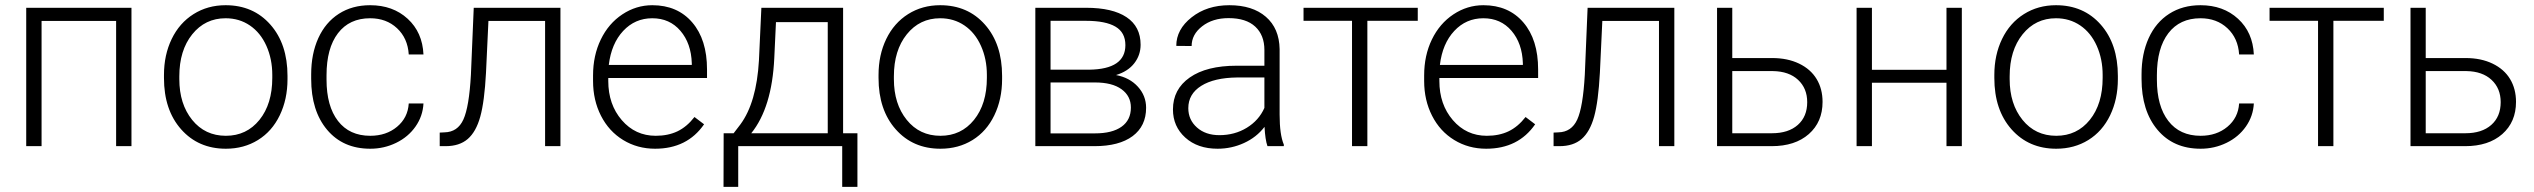

<svg xmlns="http://www.w3.org/2000/svg" viewBox="-20 -558 9675 733"><path d="M481.9 0H423.3V-478H138.7V0H80.1V-528.3H481.9Z M606 -272Q606 -348.1 635.5 -409.2Q665 -470.2 719 -504.2Q772.9 -538.1 841.3 -538.1Q946.8 -538.1 1012.2 -464.1Q1077.6 -390.1 1077.6 -268.1V-255.9Q1077.6 -179.2 1048.1 -117.9Q1018.6 -56.6 964.8 -23.4Q911.1 9.8 842.3 9.8Q737.3 9.8 671.6 -64.2Q606 -138.2 606 -260.3ZM664.6 -255.9Q664.6 -161.1 713.6 -100.3Q762.7 -39.6 842.3 -39.6Q921.4 -39.6 970.5 -100.3Q1019.5 -161.1 1019.5 -260.7V-272Q1019.5 -332.5 997.1 -382.8Q974.6 -433.1 934.1 -460.7Q893.6 -488.3 841.3 -488.3Q763.2 -488.3 713.9 -427Q664.6 -365.7 664.6 -266.6Z M1393.6 -39.6Q1454.6 -39.6 1495.8 -74Q1537.1 -108.4 1540.5 -163.1H1596.7Q1594.2 -114.7 1566.4 -75Q1538.6 -35.2 1492.4 -12.7Q1446.3 9.8 1393.6 9.8Q1289.6 9.8 1228.8 -62.5Q1168 -134.8 1168 -256.8V-274.4Q1168 -352.5 1195.3 -412.6Q1222.7 -472.7 1273.7 -505.4Q1324.7 -538.1 1393.1 -538.1Q1480 -538.1 1536.4 -486.3Q1592.8 -434.6 1596.7 -350.1H1540.5Q1536.6 -412.1 1495.8 -450.2Q1455.1 -488.3 1393.1 -488.3Q1314 -488.3 1270.3 -431.2Q1226.6 -374 1226.6 -271V-253.9Q1226.6 -152.8 1270.3 -96.2Q1314 -39.6 1393.6 -39.6Z M2119.6 -528.3V0H2061V-478H1844.7L1835.4 -280.3Q1829.6 -170.4 1813.5 -112.5Q1797.4 -54.7 1765.6 -27.3Q1733.9 0 1681.2 0H1658.7V-51.8L1676.8 -52.7Q1727.1 -53.7 1749 -101.6Q1771 -149.4 1777.8 -272.5L1788.6 -528.3Z M2481 9.8Q2413.6 9.8 2359.1 -23.4Q2304.7 -56.6 2274.4 -116Q2244.1 -175.3 2244.1 -249V-270Q2244.1 -346.2 2273.7 -407.2Q2303.2 -468.3 2356 -503.2Q2408.7 -538.1 2470.2 -538.1Q2566.4 -538.1 2622.8 -472.4Q2679.2 -406.7 2679.2 -293V-260.3H2302.2V-249Q2302.2 -159.2 2353.8 -99.4Q2405.3 -39.6 2483.4 -39.6Q2530.3 -39.6 2566.2 -56.6Q2602.1 -73.7 2631.3 -111.3L2668 -83.5Q2603.5 9.8 2481 9.8ZM2470.2 -488.3Q2404.3 -488.3 2359.1 -439.9Q2314 -391.6 2304.2 -310.1H2621.1V-316.4Q2618.7 -392.6 2577.6 -440.4Q2536.6 -488.3 2470.2 -488.3Z M2780.8 -49.3 2806.6 -83Q2868.2 -166.5 2877.4 -327.1L2886.7 -528.3H3198.7V-49.3H3253.4V155.3H3195.3V0H2798.3V155.3H2742.2L2742.7 -49.3ZM2848.1 -49.3H3140.1V-473.6H2942.4L2936 -336.4Q2927.2 -147.5 2848.1 -49.3Z M3334 -272Q3334 -348.1 3363.5 -409.2Q3393.1 -470.2 3447 -504.2Q3501 -538.1 3569.3 -538.1Q3674.8 -538.1 3740.2 -464.1Q3805.7 -390.1 3805.7 -268.1V-255.9Q3805.7 -179.2 3776.1 -117.9Q3746.6 -56.6 3692.9 -23.4Q3639.2 9.8 3570.3 9.8Q3465.3 9.8 3399.7 -64.2Q3334 -138.2 3334 -260.3ZM3392.6 -255.9Q3392.6 -161.1 3441.7 -100.3Q3490.7 -39.6 3570.3 -39.6Q3649.4 -39.6 3698.5 -100.3Q3747.6 -161.1 3747.6 -260.7V-272Q3747.6 -332.5 3725.1 -382.8Q3702.6 -433.1 3662.1 -460.7Q3621.6 -488.3 3569.3 -488.3Q3491.2 -488.3 3441.9 -427Q3392.6 -365.7 3392.6 -266.6Z M3932.6 0V-528.3H4126.5Q4227.1 -528.3 4280.8 -492.4Q4334.5 -456.5 4334.5 -387.2Q4334.5 -347.7 4310.5 -316.7Q4286.6 -285.6 4240.7 -271.5Q4292.5 -261.7 4324 -227.1Q4355.5 -192.4 4355.5 -146.5Q4355.5 -76.7 4304 -38.3Q4252.4 0 4158.2 0ZM3990.7 -243.2V-48.8H4160.2Q4226.1 -48.8 4261.7 -74.2Q4297.4 -99.6 4297.4 -147.5Q4297.4 -191.4 4261.7 -217.3Q4226.1 -243.2 4160.2 -243.2ZM3990.7 -292H4138.7Q4276.4 -293.9 4276.4 -385.7Q4276.4 -434.1 4238.5 -456.3Q4200.7 -478.5 4126.5 -478.5H3990.7Z M4818.8 0Q4810.1 -24.9 4807.6 -73.7Q4776.9 -33.7 4729.2 -12Q4681.6 9.8 4628.4 9.8Q4552.2 9.8 4505.1 -32.7Q4458 -75.2 4458 -140.1Q4458 -217.3 4522.2 -262.2Q4586.4 -307.1 4701.2 -307.1H4807.1V-367.2Q4807.1 -423.8 4772.2 -456.3Q4737.3 -488.8 4670.4 -488.8Q4609.4 -488.8 4569.3 -457.5Q4529.3 -426.3 4529.3 -382.3L4470.7 -382.8Q4470.7 -445.8 4529.3 -491.9Q4587.9 -538.1 4673.3 -538.1Q4761.7 -538.1 4812.7 -493.9Q4863.8 -449.7 4865.2 -370.6V-120.6Q4865.2 -43.9 4881.3 -5.9V0ZM4635.3 -42Q4693.8 -42 4740 -70.3Q4786.1 -98.6 4807.1 -146V-262.2H4702.6Q4615.2 -261.2 4565.9 -230.2Q4516.6 -199.2 4516.6 -145Q4516.6 -100.6 4549.6 -71.3Q4582.5 -42 4635.3 -42Z M5392.6 -478.5H5200.2V0H5141.6V-478.5H4956.5V-528.3H5392.6Z M5653.8 9.8Q5586.4 9.8 5532 -23.4Q5477.5 -56.6 5447.3 -116Q5417 -175.3 5417 -249V-270Q5417 -346.2 5446.5 -407.2Q5476.1 -468.3 5528.8 -503.2Q5581.5 -538.1 5643.1 -538.1Q5739.3 -538.1 5795.7 -472.4Q5852.1 -406.7 5852.1 -293V-260.3H5475.1V-249Q5475.1 -159.2 5526.6 -99.4Q5578.1 -39.6 5656.2 -39.6Q5703.1 -39.6 5739 -56.6Q5774.9 -73.7 5804.2 -111.3L5840.8 -83.5Q5776.4 9.8 5653.8 9.8ZM5643.1 -488.3Q5577.1 -488.3 5532 -439.9Q5486.8 -391.6 5477.1 -310.1H5793.9V-316.4Q5791.5 -392.6 5750.5 -440.4Q5709.5 -488.3 5643.1 -488.3Z M6372.1 -528.3V0H6313.5V-478H6097.2L6087.9 -280.3Q6082 -170.4 6065.9 -112.5Q6049.8 -54.7 6018.1 -27.3Q5986.3 0 5933.6 0H5911.1V-51.8L5929.2 -52.7Q5979.5 -53.7 6001.5 -101.6Q6023.4 -149.4 6030.3 -272.5L6041 -528.3Z M6593.3 -336.4H6745.6Q6804.2 -336.4 6848.4 -315.2Q6892.6 -293.9 6915.3 -256.3Q6938 -218.8 6938 -168.9Q6938 -92.3 6885.5 -46.1Q6833 0 6743.7 0H6535.2V-528.3H6593.3ZM6593.3 -286.6V-49.3H6744.6Q6807.6 -49.3 6843.5 -81.1Q6879.4 -112.8 6879.4 -168Q6879.4 -220.7 6844.5 -253.2Q6809.6 -285.6 6749 -286.6Z M7469.7 0H7411.1V-242.2H7126.5V0H7067.9V-528.3H7126.5V-291.5H7411.1V-528.3H7469.7Z M7593.8 -272Q7593.8 -348.1 7623.3 -409.2Q7652.8 -470.2 7706.8 -504.2Q7760.7 -538.1 7829.1 -538.1Q7934.6 -538.1 8000 -464.1Q8065.4 -390.1 8065.4 -268.1V-255.9Q8065.4 -179.2 8035.9 -117.9Q8006.3 -56.6 7952.6 -23.4Q7898.9 9.8 7830.1 9.8Q7725.1 9.8 7659.4 -64.2Q7593.8 -138.2 7593.8 -260.3ZM7652.3 -255.9Q7652.3 -161.1 7701.4 -100.3Q7750.5 -39.6 7830.1 -39.6Q7909.2 -39.6 7958.3 -100.3Q8007.3 -161.1 8007.3 -260.7V-272Q8007.3 -332.5 7984.9 -382.8Q7962.4 -433.1 7921.9 -460.7Q7881.3 -488.3 7829.1 -488.3Q7751 -488.3 7701.7 -427Q7652.3 -365.7 7652.3 -266.6Z M8381.3 -39.6Q8442.4 -39.6 8483.6 -74Q8524.9 -108.4 8528.3 -163.1H8584.5Q8582 -114.7 8554.2 -75Q8526.4 -35.2 8480.2 -12.7Q8434.1 9.8 8381.3 9.8Q8277.3 9.8 8216.6 -62.5Q8155.8 -134.8 8155.8 -256.8V-274.4Q8155.8 -352.5 8183.1 -412.6Q8210.4 -472.7 8261.5 -505.4Q8312.5 -538.1 8380.9 -538.1Q8467.8 -538.1 8524.2 -486.3Q8580.6 -434.6 8584.5 -350.1H8528.3Q8524.4 -412.1 8483.6 -450.2Q8442.9 -488.3 8380.9 -488.3Q8301.8 -488.3 8258.1 -431.2Q8214.4 -374 8214.4 -271V-253.9Q8214.4 -152.8 8258.1 -96.2Q8301.8 -39.6 8381.3 -39.6Z M9080.6 -478.5H8888.2V0H8829.6V-478.5H8644.5V-528.3H9080.6Z M9240.7 -336.4H9393.1Q9451.7 -336.4 9495.8 -315.2Q9540 -293.9 9562.7 -256.3Q9585.4 -218.8 9585.4 -168.9Q9585.4 -92.3 9533 -46.1Q9480.5 0 9391.1 0H9182.6V-528.3H9240.7ZM9240.7 -286.6V-49.3H9392.1Q9455.1 -49.3 9491 -81.1Q9526.9 -112.8 9526.9 -168Q9526.9 -220.7 9491.9 -253.2Q9457 -285.6 9396.5 -286.6Z"/></svg>

Font: Roboto-Light
Style: Regular
Weight: 300
Designer: Google
Version: Version 2.137; 2017